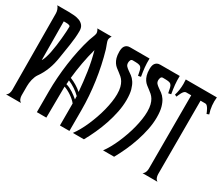

<svg xmlns="http://www.w3.org/2000/svg" viewBox="-114 -981 1488 1277"><g transform="rotate(30 630.0 -342.0)"><path d="M227.5 -608.4Q227.5 -582 224.9 -554.2Q222.2 -526.4 218 -498.3Q213.9 -470.2 209.2 -442.6Q204.6 -415 200.7 -388.7Q196.8 -363.8 191.2 -341.1Q185.5 -318.4 177.5 -297.1Q169.4 -275.9 158.7 -255.1Q147.9 -234.4 133.3 -213.9Q127 -205.1 122.1 -192.9Q117.2 -180.7 114 -167.7Q110.8 -154.8 109.4 -141.6Q107.9 -128.4 107.9 -117.7V-46.4Q107.9 -33.2 112.5 -20.8Q117.2 -8.3 128.9 0H14.6Q26.9 -7.8 31.5 -20.5Q36.1 -33.2 36.1 -46.4L32.7 -631.8Q32.7 -637.7 31.5 -645Q30.3 -652.3 27.8 -659.4Q25.4 -666.5 21.7 -672.9Q18.1 -679.2 13.7 -683.6H100.6Q121.1 -683.6 143.6 -681.6Q166 -679.7 184.8 -672.4Q203.6 -665 215.6 -649.9Q227.5 -634.8 227.5 -608.4ZM106.4 -315.9Q114.3 -326.7 121.1 -347.7Q127.9 -368.7 133.3 -395.3Q138.7 -421.9 142.6 -451.4Q146.5 -481 149.2 -509Q151.9 -537.1 153.3 -560.8Q154.8 -584.5 154.8 -599.6Q154.8 -605.5 148.4 -608.2Q142.1 -610.8 133.5 -611.8Q125 -612.8 116.7 -612.5Q108.4 -612.3 104.5 -612.3Z M431.2 -683.6Q426.3 -676.8 423.1 -668.7Q419.9 -660.6 419.9 -652.3Q419.9 -647.9 422.6 -639.6Q425.3 -631.3 428.7 -622.1Q432.1 -612.8 435.5 -603.8Q439 -594.7 440.4 -589.4Q470.2 -486.8 485.8 -376.7Q501.5 -266.6 501.5 -160.2V0H428.7V-168.9Q420.4 -179.7 408 -190.7Q395.5 -201.7 381.3 -211.2Q367.2 -220.7 352.8 -228Q338.4 -235.4 326.2 -239.3Q326.2 -178.7 325.2 -119.6Q324.2 -60.5 324.2 0H251.5V-160.2Q251.5 -210 255.4 -265.4Q259.3 -320.8 267.1 -377.2Q274.9 -433.6 286.4 -487.8Q297.9 -542 312.5 -589.4Q314 -594.2 317.4 -603Q320.8 -611.8 324.2 -621.1Q327.6 -630.4 330.3 -638.4Q333 -646.5 333 -650.9Q333 -660.2 329.6 -668.5Q326.2 -676.8 321.3 -683.6ZM424.8 -254.9Q418.9 -329.1 408 -403.1Q397 -477.1 377 -548.8Q360.8 -489.7 350.1 -430.4Q339.4 -371.1 333 -310.5Q358.4 -300.3 381.3 -286.6Q404.3 -272.9 424.8 -254.9ZM330.6 -289.6Q330.6 -282.2 330.1 -274.4Q329.6 -266.6 328.6 -259.3Q342.3 -255.9 355.7 -249.5Q369.1 -243.2 381.8 -235.1Q394.5 -227.1 406.2 -218Q418 -209 428.7 -199.7Q427.7 -206.1 427.7 -212.6Q427.7 -219.2 427.7 -225.1Q385.7 -266.6 330.6 -289.6Z M631.8 -617.2Q620.6 -617.2 616.5 -607.7Q612.3 -598.1 612.3 -588.4Q612.3 -572.8 620.8 -563.2Q629.4 -553.7 642.3 -544.9Q655.3 -536.1 670.2 -525.1Q685.1 -514.2 698 -494.9Q710.9 -475.6 719.5 -445.3Q728 -415 728 -368.2Q728 -322.8 718.3 -274.4Q708.5 -226.1 692.4 -178Q676.3 -129.9 655.5 -84.5Q634.8 -39.1 612.8 0H527.8Q543.9 -21.5 559.8 -49.8Q575.7 -78.1 589.6 -110.1Q603.5 -142.1 615.5 -176.3Q627.4 -210.4 636 -244.1Q644.5 -277.8 649.4 -309.8Q654.3 -341.8 654.3 -369.1Q654.3 -400.9 648.7 -422.4Q643.1 -443.8 634 -458.7Q625 -473.6 613.3 -483.9Q601.6 -494.1 589.6 -502.9Q577.6 -511.7 565.9 -521Q554.2 -530.3 545.2 -543.7Q536.1 -557.1 530.5 -576.2Q524.9 -595.2 524.9 -623.5Q524.9 -635.7 527.1 -646.7Q529.3 -657.7 534.9 -665.8Q540.5 -673.8 549.6 -678.7Q558.6 -683.6 572.8 -683.6H722.2Q721.2 -647.5 724.4 -616.5Q727.5 -585.4 733.9 -549.8L713.4 -545.4Q708.5 -570.3 705.1 -584.7Q701.7 -599.1 694.1 -606.4Q686.5 -613.8 672.4 -615.5Q658.2 -617.2 631.8 -617.2Z M863.8 -617.2Q852.5 -617.2 848.4 -607.7Q844.2 -598.1 844.2 -588.4Q844.2 -572.8 852.8 -563.2Q861.3 -553.7 874.3 -544.9Q887.2 -536.1 902.1 -525.1Q917 -514.2 929.9 -494.9Q942.9 -475.6 951.4 -445.3Q960 -415 960 -368.2Q960 -322.8 950.2 -274.4Q940.4 -226.1 924.3 -178Q908.2 -129.9 887.5 -84.5Q866.7 -39.1 844.7 0H759.8Q775.9 -21.5 791.7 -49.8Q807.6 -78.1 821.5 -110.1Q835.4 -142.1 847.4 -176.3Q859.4 -210.4 867.9 -244.1Q876.5 -277.8 881.3 -309.8Q886.2 -341.8 886.2 -369.1Q886.2 -400.9 880.6 -422.4Q875 -443.8 866 -458.7Q856.9 -473.6 845.2 -483.9Q833.5 -494.1 821.5 -502.9Q809.6 -511.7 797.9 -521Q786.1 -530.3 777.1 -543.7Q768.1 -557.1 762.5 -576.2Q756.8 -595.2 756.8 -623.5Q756.8 -635.7 759 -646.7Q761.2 -657.7 766.8 -665.8Q772.5 -673.8 781.5 -678.7Q790.5 -683.6 804.7 -683.6H954.1Q953.1 -647.5 956.3 -616.5Q959.5 -585.4 965.8 -549.8L945.3 -545.4Q940.4 -570.3 937 -584.7Q933.6 -599.1 926 -606.4Q918.5 -613.8 904.3 -615.5Q890.1 -617.2 863.8 -617.2Z M1063 0Q1074.7 -7.8 1079.6 -20.5Q1084.5 -33.2 1084.5 -46.4V-610.4H1045.9Q1037.6 -610.4 1031 -603.5Q1024.4 -596.7 1019.3 -587.6Q1014.2 -578.6 1010.3 -569.1Q1006.3 -559.6 1003.9 -553.7L988.8 -560.1Q1002 -602.5 1002 -649.9Q1002 -666.5 1000.5 -683.6H1239.3Q1235.8 -652.8 1238.8 -621.3Q1241.7 -589.8 1252 -560.1L1234.9 -553.7Q1232.4 -559.6 1228.5 -569.1Q1224.6 -578.6 1219.2 -587.6Q1213.9 -596.7 1207.3 -603.5Q1200.7 -610.4 1192.9 -610.4H1156.2V-46.4Q1156.2 -33.2 1160.9 -20.5Q1165.5 -7.8 1177.7 0Z"/></g></svg>

Font: XAYAX
Style: Regular
Weight: 400
Designer: Peter Wiegel
Foundry: Peter Wiegel
Version: Version 1.000 2009 initial release